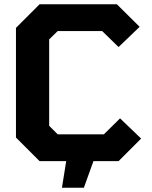

<svg xmlns="http://www.w3.org/2000/svg" viewBox="-20 -757 713 902"><path d="M271 125 291 0H166L55 -111V-626L166 -737H529L636 -631L537 -536L460 -611H251L211 -572V-166L251 -126H468L544 -201L643 -106L537 0H419L374 125Z"/></svg>

Font: Tomorrow SemiBold
Style: Regular
Weight: 600
Designer: Tony de Marco, Monica Rizzolli
Foundry: Just in Type
Version: Version 2.002